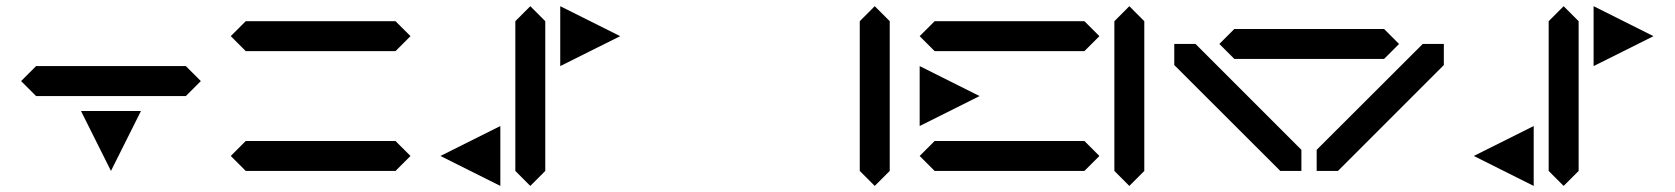

<svg xmlns="http://www.w3.org/2000/svg" viewBox="-20 -655 5460 626"><path d="M97.7 -439.5H585.9L634.8 -390.6L585.9 -341.8H97.7L48.8 -390.6ZM244.1 -293H439.5L341.8 -97.7Z M781.2 -195.3H1269.5L1318.4 -146.5L1269.5 -97.7H781.2L732.4 -146.5ZM781.2 -585.9H1269.5L1318.4 -537.1L1269.5 -488.3H781.2L732.4 -537.1Z M1757.8 -585.9V-97.7L1709 -48.8L1660.2 -97.7V-585.9L1709 -634.8ZM1611.3 -244.1V-48.8L1416 -146.5ZM1806.6 -439.5V-634.8L2002 -537.1Z M2783.2 -97.7V-585.9L2832 -634.8L2880.9 -585.9V-97.7L2832 -48.8Z M3027.3 -195.3H3515.6L3564.5 -146.5L3515.6 -97.7H3027.3L2978.5 -146.5ZM3027.3 -585.9H3515.6L3564.5 -537.1L3515.6 -488.3H3027.3L2978.5 -537.1ZM2978.5 -244.1V-439.5L3173.8 -341.8ZM3613.3 -97.7V-585.9L3662.1 -634.8L3710.9 -585.9V-97.7L3662.1 -48.8Z M4492.7 -462.9H4004.4L3955.6 -511.7L4004.4 -560.5H4492.7L4541.5 -511.7ZM4687.5 -442.9 4342.3 -97.7H4272.9V-166.5L4618.7 -511.7H4687.5ZM3808.6 -511.7H3877.9L4223.1 -166.5V-97.7H4154.3L3808.6 -442.9Z M5127 -585.9V-97.7L5078.1 -48.8L5029.3 -97.7V-585.9L5078.1 -634.8ZM4980.5 -244.1V-48.8L4785.2 -146.5ZM5175.8 -439.5V-634.8L5371.1 -537.1Z"/></svg>

Font: BabelStone Centaurian
Style: Regular
Weight: 400
Designer: Andrew West
Foundry: BabelStone
Version: Version 1.01 November 6, 2013